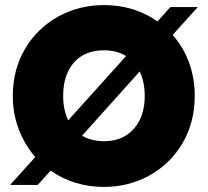

<svg xmlns="http://www.w3.org/2000/svg" viewBox="-20 -736 827 763"><path d="M20 -1 120.1 -111.8Q78.1 -160.6 54.4 -222.4Q30.8 -284.2 30.8 -355Q30.8 -459 79.3 -541.5Q127.9 -624 210.9 -669.9Q293.9 -715.8 393.1 -715.8Q513.2 -715.8 606 -650.9L657.2 -708H766.1L666 -597.2Q708 -550.3 731 -488Q753.9 -425.8 753.9 -355Q753.9 -251 706.1 -168.5Q658.2 -85.9 575.2 -39.6Q492.2 6.8 393.1 6.8Q273.9 6.8 181.2 -58.1L129.9 -1ZM231 -355Q231 -299.8 251 -257.8L481 -513.2Q443.8 -536.1 393.1 -536.1Q316.9 -536.1 273.9 -487.5Q231 -439 231 -355ZM306.2 -196.8Q344.2 -174.8 393.1 -174.8Q468.3 -174.8 511.7 -223.9Q555.2 -272.9 555.2 -355Q555.2 -410.2 535.2 -452.1Z"/></svg>

Font: Poppins ExtraBold
Style: Regular
Weight: 800
Designer: Ninad Kale (Devanagari), Jonny Pinhorn (Latin)
Foundry: Indian Type Foundry
Version: 4.004